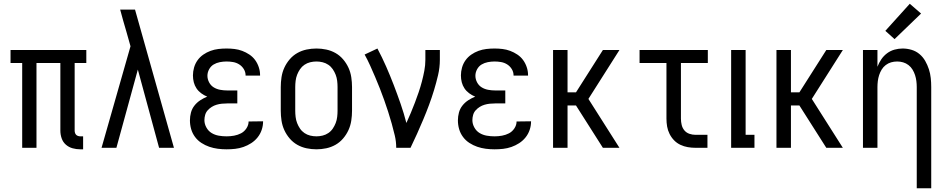

<svg xmlns="http://www.w3.org/2000/svg" viewBox="-20 -786 5028 1021"><path d="M407 8Q386 8 366 2.5Q346 -3 330.5 -16.5Q315 -30 308 -50Q301 -70 301 -91V-451H174V0H98V-451H36V-520H439V-451H377V-91Q377 -85 379 -79Q381 -73 385 -69Q389 -65 395 -63Q401 -61 407 -61H422V8Z M520 0 674 -540 652 -618Q643 -647 635 -676.5Q627 -706 619 -735H698L905 0H826L713 -416L599 0Z M1185 8Q1161 8 1138 5Q1115 2 1093 -5.5Q1071 -13 1051 -26Q1031 -39 1017 -58Q1003 -77 996.5 -99.5Q990 -122 990 -146Q990 -167 995.5 -187.5Q1001 -208 1014 -224.5Q1027 -241 1044.5 -252.5Q1062 -264 1082 -272Q1065 -279 1050 -290Q1035 -301 1025 -316Q1015 -331 1010.5 -348.5Q1006 -366 1006 -385Q1006 -406 1012 -427Q1018 -448 1030.5 -465.5Q1043 -483 1061 -495.5Q1079 -508 1099.5 -515.5Q1120 -523 1141.5 -525.5Q1163 -528 1185 -528Q1206 -528 1227 -525.5Q1248 -523 1268 -515.5Q1288 -508 1306 -496Q1324 -484 1336.5 -467Q1349 -450 1356 -429Q1363 -408 1363 -387V-384H1286V-385Q1286 -403 1276.5 -418.5Q1267 -434 1252 -443.5Q1237 -453 1219.5 -456Q1202 -459 1185 -459Q1167 -459 1149 -455.5Q1131 -452 1116 -443Q1101 -434 1092 -417.5Q1083 -401 1083 -383Q1083 -365 1092 -348Q1101 -331 1116.5 -321.5Q1132 -312 1150.5 -308.5Q1169 -305 1188 -305H1242V-236H1188Q1173 -236 1159 -234.5Q1145 -233 1131.5 -229Q1118 -225 1106 -217.5Q1094 -210 1084.5 -199.5Q1075 -189 1071 -175Q1067 -161 1067 -147Q1067 -127 1077.5 -108Q1088 -89 1105.5 -78.5Q1123 -68 1143.5 -64.5Q1164 -61 1185 -61Q1205 -61 1224.5 -64.5Q1244 -68 1261.5 -77Q1279 -86 1290.5 -103.5Q1302 -121 1302 -140L1379 -141V-140Q1379 -117 1371.5 -95Q1364 -73 1349.5 -55Q1335 -37 1315.5 -24.5Q1296 -12 1274.5 -4.5Q1253 3 1230.5 5.5Q1208 8 1185 8Z M1663 8Q1636 8 1610 2.5Q1584 -3 1561 -16Q1538 -29 1520.5 -49.5Q1503 -70 1492 -94Q1481 -118 1477 -144.5Q1473 -171 1473 -197V-323Q1473 -349 1477 -375.5Q1481 -402 1492 -426Q1503 -450 1520.5 -470.5Q1538 -491 1561 -504Q1584 -517 1610 -522.5Q1636 -528 1663 -528Q1689 -528 1715 -522.5Q1741 -517 1764 -504Q1787 -491 1804.5 -470.5Q1822 -450 1833 -426Q1844 -402 1848 -375.5Q1852 -349 1852 -323V-197Q1852 -171 1848 -144.5Q1844 -118 1833 -94Q1822 -70 1804.5 -49.5Q1787 -29 1764 -16Q1741 -3 1715 2.5Q1689 8 1663 8ZM1663 -61Q1679 -61 1695.5 -65Q1712 -69 1726 -78.5Q1740 -88 1749.5 -102Q1759 -116 1765 -131.5Q1771 -147 1773 -164Q1775 -181 1775 -197V-323Q1775 -339 1773 -356Q1771 -373 1765 -388.5Q1759 -404 1749.5 -418Q1740 -432 1726 -441.5Q1712 -451 1695.5 -455Q1679 -459 1663 -459Q1646 -459 1629.5 -455Q1613 -451 1599 -441.5Q1585 -432 1575.5 -418Q1566 -404 1560 -388.5Q1554 -373 1552 -356Q1550 -339 1550 -323V-197Q1550 -181 1552 -164Q1554 -147 1560 -131.5Q1566 -116 1575.5 -102Q1585 -88 1599 -78.5Q1613 -69 1629.5 -65Q1646 -61 1663 -61Z M2087 0Q2087 -33 2079.5 -65Q2072 -97 2063 -129Q2054 -161 2044 -192Q2034 -223 2023 -254Q2012 -285 2000 -315.5Q1988 -346 1975 -376.5Q1962 -407 1948.5 -437Q1935 -467 1919 -496L1987 -528Q2012 -481 2033.5 -432Q2055 -383 2074 -333.5Q2093 -284 2110.5 -233.5Q2128 -183 2141 -132Q2153 -158 2164.5 -185.5Q2176 -213 2186.5 -240.5Q2197 -268 2206.5 -296Q2216 -324 2223.5 -352.5Q2231 -381 2236.5 -410Q2242 -439 2242 -468V-520H2319V-468Q2319 -427 2309.5 -386.5Q2300 -346 2288 -306.5Q2276 -267 2261.5 -228Q2247 -189 2231 -151Q2215 -113 2198 -75Q2181 -37 2163 0Z M2610 8Q2586 8 2563 5Q2540 2 2518 -5.5Q2496 -13 2476 -26Q2456 -39 2442 -58Q2428 -77 2421.5 -99.5Q2415 -122 2415 -146Q2415 -167 2420.5 -187.5Q2426 -208 2439 -224.5Q2452 -241 2469.5 -252.5Q2487 -264 2507 -272Q2490 -279 2475 -290Q2460 -301 2450 -316Q2440 -331 2435.5 -348.5Q2431 -366 2431 -385Q2431 -406 2437 -427Q2443 -448 2455.5 -465.5Q2468 -483 2486 -495.5Q2504 -508 2524.5 -515.5Q2545 -523 2566.5 -525.5Q2588 -528 2610 -528Q2631 -528 2652 -525.5Q2673 -523 2693 -515.5Q2713 -508 2731 -496Q2749 -484 2761.5 -467Q2774 -450 2781 -429Q2788 -408 2788 -387V-384H2711V-385Q2711 -403 2701.5 -418.5Q2692 -434 2677 -443.5Q2662 -453 2644.5 -456Q2627 -459 2610 -459Q2592 -459 2574 -455.5Q2556 -452 2541 -443Q2526 -434 2517 -417.5Q2508 -401 2508 -383Q2508 -365 2517 -348Q2526 -331 2541.5 -321.5Q2557 -312 2575.5 -308.5Q2594 -305 2613 -305H2667V-236H2613Q2598 -236 2584 -234.5Q2570 -233 2556.5 -229Q2543 -225 2531 -217.5Q2519 -210 2509.5 -199.5Q2500 -189 2496 -175Q2492 -161 2492 -147Q2492 -127 2502.5 -108Q2513 -89 2530.5 -78.5Q2548 -68 2568.5 -64.5Q2589 -61 2610 -61Q2630 -61 2649.5 -64.5Q2669 -68 2686.5 -77Q2704 -86 2715.5 -103.5Q2727 -121 2727 -140L2804 -141V-140Q2804 -117 2796.5 -95Q2789 -73 2774.5 -55Q2760 -37 2740.5 -24.5Q2721 -12 2699.5 -4.5Q2678 3 2655.5 5.5Q2633 8 2610 8Z M2921 0V-520H2998V-295H3043L3186 -520H3274L3109 -260L3274 0H3186L3043 -225H2998V0Z M3679 0Q3658 0 3637.5 -3.5Q3617 -7 3598 -16Q3579 -25 3564.5 -40Q3550 -55 3540.5 -74Q3531 -93 3527.5 -113.5Q3524 -134 3524 -155V-451H3381V-520H3744V-451H3601V-155Q3601 -138 3605 -121.5Q3609 -105 3619.5 -92.5Q3630 -80 3646 -74.5Q3662 -69 3679 -69H3742V0Z M3868 0V-520H3945V-69H3992V0Z M4109 0V-520H4186V-295H4231L4374 -520H4462L4297 -260L4462 0H4374L4231 -225H4186V0Z M4855 215V-323Q4855 -339 4853 -355Q4851 -371 4846 -386.5Q4841 -402 4832.5 -416Q4824 -430 4811 -440Q4798 -450 4782.5 -454.5Q4767 -459 4751 -459Q4734 -459 4718.5 -454.5Q4703 -450 4690 -440Q4677 -430 4668.5 -416Q4660 -402 4655 -386.5Q4650 -371 4648 -355Q4646 -339 4646 -323V0H4569V-520H4646V-431Q4654 -452 4666.5 -470.5Q4679 -489 4697 -502.5Q4715 -516 4736.5 -522Q4758 -528 4780 -528Q4804 -528 4827.5 -521Q4851 -514 4869.5 -498.5Q4888 -483 4900 -462Q4912 -441 4919.5 -418Q4927 -395 4929.5 -371Q4932 -347 4932 -323V215ZM4737 -578 4688 -622 4818 -766 4878 -714Z"/></svg>

Font: Iosevka QP
Style: Regular
Weight: 400
Designer: Belleve Invis
Foundry: Belleve Invis
Version: Version 20.0.0; ttfautohint (v1.8.4)